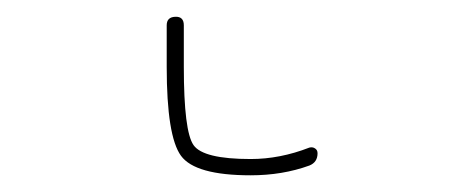

<svg xmlns="http://www.w3.org/2000/svg" viewBox="-20 40 540 230"><path d="M280.3 250Q213.9 250 196.8 226.6Q179.7 203.1 179.7 120.1V70.3Q179.7 60.5 189.9 60.1Q200.2 59.6 200.2 70.3V120.1Q200.2 197.3 211.9 213.9Q223.6 230.5 280.3 230.5Q315.4 230.5 350.6 216.8Q354.5 215.8 357.4 217.8Q360.4 219.7 360.4 223.6Q360.4 234.4 350.6 238.3Q318.4 250 280.3 250Z"/></svg>

Font: Rounded Mgen+ 1mn thin
Style: Regular
Weight: 100
Designer: [Source Han Sans]
Ryoko NISHIZUKA  (kana & ideographs); Paul D. Hunt (Latin, Greek & Cyrillic); Wenlong ZHANG  (bopomofo
Version: Version 1.059.20150602